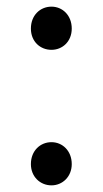

<svg xmlns="http://www.w3.org/2000/svg" viewBox="-20 -545 309 578"><path d="M135 -395C168 -395 196 -420 196 -459C196 -499 168 -525 135 -525C101 -525 73 -499 73 -459C73 -420 101 -395 135 -395ZM135 13C168 13 196 -13 196 -51C196 -91 168 -117 135 -117C101 -117 73 -91 73 -51C73 -13 101 13 135 13Z"/></svg>

Font: ChiuKong Gothic CL Normal
Style: Regular
Weight: 350
Designer: Ryoko NISHIZUKA 西塚涼子 (kana, bopomofo & ideographs); Paul D. Hunt (Latin, Greek & Cyrillic); Sandoll Communications 산돌커뮤니
Foundry: Adobe
Version: Version 1.300